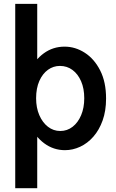

<svg xmlns="http://www.w3.org/2000/svg" viewBox="-20 -772 602 997"><path d="M317.4 7.8Q257.8 7.8 209.7 -27.8Q161.6 -63.5 133.3 -125Q105 -186.5 105 -263.2Q105 -339.8 132.3 -400.1Q159.7 -460.4 207.3 -495.1Q254.9 -529.8 315.4 -529.8Q371.1 -529.8 420.4 -498Q469.7 -466.3 500.2 -406.2Q530.8 -346.2 530.8 -260.3Q530.8 -196.3 512.9 -146.5Q495.1 -96.7 464.8 -62.3Q434.6 -27.8 396.2 -10Q357.9 7.8 317.4 7.8ZM59.1 205.1V-752H173.3V-462.9H185.5L161.1 -396.5V-120.6L191.9 -62H173.3V205.1ZM293 -91.8Q329.1 -91.8 357.2 -113.8Q385.3 -135.7 401.4 -174.1Q417.5 -212.4 417.5 -261.7Q417.5 -312.5 401.1 -350.1Q384.8 -387.7 356.4 -408.7Q328.1 -429.7 291 -429.7Q257.3 -429.7 229.2 -409.7Q201.2 -389.6 184.3 -351.8Q167.5 -314 167.5 -261.7Q167.5 -212.4 184.1 -174.1Q200.7 -135.7 229 -113.8Q257.3 -91.8 293 -91.8Z"/></svg>

Font: Reddit Mono SemiBold
Style: Regular
Weight: 600
Monospace: yes
Designer: Stephen Hutchings
Foundry: Reddit
Version: Version 1.014